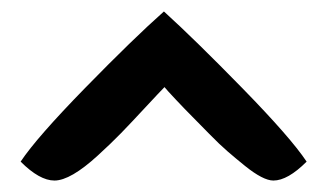

<svg xmlns="http://www.w3.org/2000/svg" viewBox="-20 -695 571 335"><path d="M267 -543Q260 -536 234 -508Q208 -480 191.5 -463Q175 -446 151 -424Q127 -402 108 -391Q89 -380 75 -380Q49 -380 16 -413Q44 -455 128.5 -541.5Q213 -628 266 -675Q320 -626 403.5 -540.5Q487 -455 515 -413Q482 -380 457 -380Q448 -380 435.5 -386.5Q423 -393 407.5 -405.5Q392 -418 377.5 -430.5Q363 -443 345 -461.5Q327 -480 315 -492Q303 -504 287 -521Q271 -538 267 -543Z"/></svg>

Font: Overlock
Style: Black
Weight: 900
Designer: Dario Muhafara
Foundry: Dario Manuel Muhafara
Version: Version 1.001